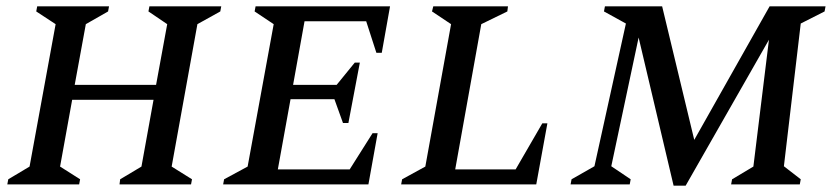

<svg xmlns="http://www.w3.org/2000/svg" viewBox="-20 -580 2626 604"><path d="M3 0 6 -16 73 -56 155 -504 94 -544 97 -560H323L320 -544L250 -504L215 -313H471L506 -504L447 -544L450 -560H676L673 -544L601 -504L520 -56L584 -16L581 0H356L358 -16L425 -56L463 -266H207L169 -56L232 -16L229 0Z M682 0 685 -16 759 -56 841 -504 781 -544 784 -560H1207L1181 -414H1164L1132 -513H938L902 -313H1039L1096 -383H1112L1076 -193H1059L1032 -268H894L854 -47H1080L1152 -161H1168L1139 0Z M1242 0 1245 -16 1318 -56 1399 -504 1339 -544 1343 -560H1578L1576 -544L1494 -504L1412 -47H1602L1686 -192H1702L1667 0Z M1775 0 1778 -16 1850 -57 1949 -506 1880 -544 1883 -560H2063L2164 -140L2401 -560H2577L2574 -544L2499 -506L2446 -57L2499 -16L2496 0H2280L2283 -16L2350 -56L2399 -455L2137 4H2099L1989 -462L1903 -57L1964 -16L1961 0Z"/></svg>

Font: Spectral SC Medium
Style: Italic
Weight: 500
Italic angle: -10°
Designer: Jean-Baptiste Levee
Foundry: Production Type
Version: Version 2.001